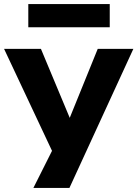

<svg xmlns="http://www.w3.org/2000/svg" viewBox="-25 -743 675 943"><path d="M139 180 255 -51V50L-5 -503H176L318 -163H317L455 -503H630L316 180ZM114 -609V-723H514V-609Z"/></svg>

Font: Nunito Sans 7pt SemiExpanded ExtraBold
Style: Regular
Weight: 800
Width: 6
Designer: Vernon Adams
Foundry: Vernon Adams
Version: Version 3.101;gftools[0.9.27]